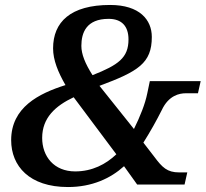

<svg xmlns="http://www.w3.org/2000/svg" viewBox="-20 -744 829 774"><path d="M254 10C351 10 426 -25 480 -74L533 0H724L735 -49H702C654 -49 634 -69 602 -112L558 -169C587 -215 612 -260 632 -300C660 -360 704 -368 729 -368H778L789 -417H584L574 -369C565 -324 545 -275 520 -224L381 -398C537 -456 592 -489 592 -595C592 -664 543 -724 424 -724C264 -724 194 -655 194 -549C194 -502 214 -453 244 -401C136 -367 25 -311 25 -179C25 -75 98 10 254 10ZM353 -441C323 -488 308 -526 308 -559C308 -612 328 -668 418 -668C470 -668 498 -639 498 -585C498 -511 457 -482 353 -441ZM283 -53C198 -53 150 -113 150 -188C150 -269 203 -317 277 -352L449 -122C407 -82 352 -53 283 -53Z"/></svg>

Font: Noto Serif Semi
Style: Italic
Weight: 600
Italic angle: -12°
Designer: Monotype Design Team
Foundry: Monotype Imaging Inc.
Version: Version 1.901